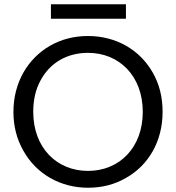

<svg xmlns="http://www.w3.org/2000/svg" viewBox="-20 -874 826 901"><path d="M90 -166C151 -57 264 7 393 7C458 7 518 -8 571 -39C678 -99 743 -212 743 -349C743 -418 728 -479 697 -533C636 -641 524 -705 393 -705C328 -705 269 -690 216 -660C109 -599 43 -485 43 -349C43 -281 59 -220 90 -166ZM170 -496C214 -579 294 -626 393 -626C540 -626 650 -517 650 -349C650 -181 540 -72 393 -72C246 -72 136 -181 136 -349C136 -405 147 -454 170 -496ZM571 -786V-854H219V-786Z"/></svg>

Font: Poppins
Style: Regular
Weight: 400
Designer: Ninad Kale (Devanagari), Jonny Pinhorn (Latin)
Foundry: Indian Type Foundry
Version: 4.004